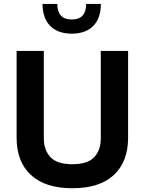

<svg xmlns="http://www.w3.org/2000/svg" viewBox="-20 -974 752 999"><path d="M504.4 -254.4C504.4 -213.4 493.2 -180.7 470.2 -156.2C447.3 -131.8 409.7 -119.6 356.4 -119.6C303.7 -119.6 265.6 -131.8 242.7 -156.2C219.7 -180.7 208 -213.4 208 -254.4V-709H66.4V-257.3C66.4 -173.8 91.3 -109.4 141.1 -63.5C190.4 -17.6 262.2 5.4 356.4 5.4C450.7 5.4 522.9 -17.6 572.3 -63.5C621.6 -109.4 646.5 -173.8 646.5 -257.3V-709H504.4ZM428.2 -953.6C428.2 -899.4 403.3 -872.6 353.5 -872.6C303.2 -872.6 278.3 -899.4 278.3 -953.6H201.2C201.2 -855.5 256.3 -798.8 353.5 -798.8C450.7 -798.8 504.9 -855.5 504.9 -953.6Z"/></svg>

Font: Estedad Bold
Style: Regular
Weight: 700
Designer: Amin Abedi
Version: Version 7.3